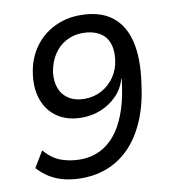

<svg xmlns="http://www.w3.org/2000/svg" viewBox="-81 -784 763 863"><g transform="rotate(-10 300.0 -352.5)"><path d="M223 9Q182 9 146 0.5Q110 -8 80 -26Q50 -44 25 -72L69 -145Q104 -104 145 -89.5Q186 -75 232 -75Q280 -75 320 -94Q360 -113 390.5 -150Q421 -187 441.5 -241Q462 -295 472 -363L477 -400H475Q462 -355 430.5 -323.5Q399 -292 358 -275.5Q317 -259 272 -259Q207 -259 162.5 -288Q118 -317 98 -369Q78 -421 87 -488Q96 -557 131.5 -608Q167 -659 222 -686.5Q277 -714 342 -714Q431 -714 485 -673.5Q539 -633 558 -555.5Q577 -478 561 -366Q550 -275 521.5 -205Q493 -135 449.5 -87.5Q406 -40 349 -15.5Q292 9 223 9ZM298 -340Q341 -340 376.5 -359.5Q412 -379 435 -413Q458 -447 463 -490Q469 -534 456.5 -566.5Q444 -599 413.5 -616Q383 -633 340 -633Q297 -633 262.5 -614Q228 -595 206.5 -561Q185 -527 178 -483Q173 -440 185.5 -408Q198 -376 227 -358Q256 -340 298 -340Z"/></g></svg>

Font: Nunito Sans 7pt Medium
Style: Italic
Weight: 500
Italic angle: -9°
Designer: Vernon Adams
Foundry: Vernon Adams
Version: Version 3.101;gftools[0.9.27]